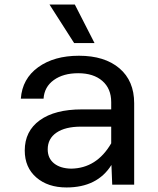

<svg xmlns="http://www.w3.org/2000/svg" viewBox="-20 -805 690 837"><path d="M392.1 -617.2H303.2L195.8 -785.2H306.2ZM270 12.2Q188.5 12.2 138.2 -31.5Q87.9 -75.2 87.9 -148.9Q87.9 -233.4 153.6 -280.8Q219.2 -328.1 336.9 -328.1H464.8V-359.9Q464.8 -418.5 426.3 -452.1Q387.7 -485.8 320.8 -485.8Q255.9 -485.8 214.6 -456.1Q173.3 -426.3 169.9 -375H70.8Q77.1 -461.9 146.5 -512Q215.8 -562 324.2 -562Q436 -562 500.5 -507.3Q564.9 -452.6 564.9 -355V0H469.2L465.8 -85.9Q404.3 12.2 270 12.2ZM188 -153.8Q188 -115.2 215.3 -93Q242.7 -70.8 290 -69.8Q401.4 -71.3 464.8 -180.2V-252.9H333Q264.6 -252.9 226.3 -226.8Q188 -200.7 188 -153.8Z"/></svg>

Font: Azeret Mono
Style: Regular
Weight: 400
Designer: Martin Vácha
Foundry: Displaay
Version: Version 1.002